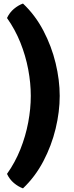

<svg xmlns="http://www.w3.org/2000/svg" viewBox="-20 -813 415 1082"><path d="M109.5 248.5Q83 239 58.5 218.5Q34 198 19.5 167Q65 103 94.8 28.5Q124.5 -46 139 -123.2Q153.5 -200.5 153.5 -272.5Q153.5 -345 139 -422Q124.5 -499 94.8 -573.2Q65 -647.5 19.5 -711.5Q34 -742.5 58.5 -763Q83 -783.5 109.5 -793Q178.5 -728 224.5 -640.2Q270.5 -552.5 293.5 -457Q316.5 -361.5 316.5 -272.5Q316.5 -183.5 293.5 -88Q270.5 7.5 224.5 95.2Q178.5 183 109.5 248.5Z"/></svg>

Font: Signika Light
Style: Bold
Weight: 700
Version: Version 2.003;gftools[0.9.32]